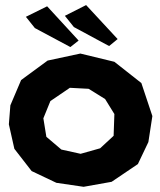

<svg xmlns="http://www.w3.org/2000/svg" viewBox="-20 -718 626 750"><path d="M306.6 11.7 416 -7.8 518.6 -77.1 559.6 -163.1 575.2 -264.6 532.2 -393.6 426.8 -476.6 293.9 -508.8 166 -481.4 62.5 -405.3 20.5 -306.6 14.6 -232.4 36.1 -136.7 103.5 -49.8 200.2 -3.9ZM252.9 -375 326.2 -371.1 390.6 -331.1 426.8 -272.5 423.8 -187.5 371.1 -138.7 294.9 -117.2 219.7 -133.8 161.1 -183.6 149.4 -255.9 176.8 -323.2ZM81.1 -652.3 116.2 -608.4 254.9 -534.2 287.1 -559.6 164.1 -693.4ZM233.4 -656.2 268.6 -612.3 406.2 -538.1 439.5 -565.4 316.4 -698.2Z"/></svg>

Font: MaokenAssortedSans-TC
Style: Regular
Weight: 500
Version: Version 0.83